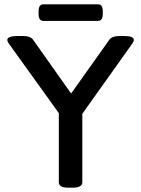

<svg xmlns="http://www.w3.org/2000/svg" viewBox="-20 -869 655 891"><path d="M300 2Q274 2 263.5 -4.5Q253 -11 253 -23V-344L23 -664Q14 -676 14 -684Q14 -702 65 -702H85Q122 -702 134 -684L310 -435L487 -684Q499 -702 537 -702H554Q601 -702 601 -684Q601 -676 592 -664L362 -341V-23Q362 -11 351 -4.5Q340 2 315 2ZM181 -772Q159 -772 159 -805V-816Q159 -849 181 -849H435Q457 -849 457 -816V-805Q457 -772 435 -772Z"/></svg>

Font: Asap Semi Expanded Medium
Style: Regular
Weight: 500
Width: 6
Designer: Pablo Cosgaya
Foundry: Omnibus-Type
Version: Version 3.001; ttfautohint (v1.8.4.7-5d5b)